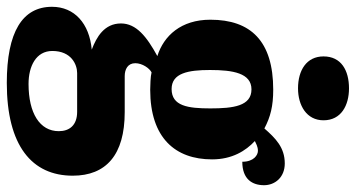

<svg xmlns="http://www.w3.org/2000/svg" viewBox="-274 -552 1047 565"><g transform="rotate(90 249.5 -269.5)"><path d="M227 -623C277 -623 321 -648 321 -698C321 -750 277 -773 227 -773C174 -773 133 -750 133 -698C133 -648 174 -623 227 -623ZM211 234C396 234 484 160 484 40C484 -58 423 -113 297 -113H191C171 -113 153 -122 153 -144C153 -165 168 -186 180 -192C191 -189 219 -188 231 -188C373 -188 436 -262 436 -370C436 -429 411 -469 382 -496C389 -499 398 -505 411 -505C423 -505 443 -493 443 -459C495 -459 512 -489 512 -523C512 -555 489 -584 448 -584C401 -584 374 -557 345 -524C311 -542 279 -550 231 -550C88 -550 25 -484 25 -365C25 -279 72 -228 132 -209C75 -178 36 -147 36 -102C36 -53 76 -30 113 -16C36 -9 -13 35 -13 101C-13 188 61 234 211 234ZM229 -251C182 -251 173 -300 173 -364C173 -431 182 -486 230 -486C279 -486 286 -433 286 -365C286 -299 279 -251 229 -251ZM214 170C162 170 117 148 117 100C117 44 157 27 182 27H296C336 27 353 50 353 81C353 137 300 170 214 170Z"/></g></svg>

Font: Noto Serif Khmer Condensed Black
Style: Regular
Weight: 900
Width: 3
Designer: Danh Hong and the Monotype Design Team
Foundry: Monotype Imaging Inc.
Version: Version 2.004